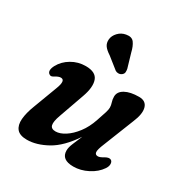

<svg xmlns="http://www.w3.org/2000/svg" viewBox="-169 -855 959 1000"><g transform="rotate(30 310.0 -355.0)"><path d="M561.5 -116.5Q570.5 -110.5 571 -96.5Q571.5 -82.5 561 -66.5Q537.5 -31.5 495 -9.8Q452.5 12 409 12Q337 12 337 -43Q337 -62 347.5 -86.8Q358 -111.5 372.5 -146Q314 -58.5 250.2 -23.2Q186.5 12 130 12Q86.5 12 68.8 -9.5Q51 -31 54 -69Q57 -107 76.5 -157L129.5 -298Q152.5 -357 122.5 -357Q109 -357 91 -345.5Q82.5 -340 75.8 -338.5Q69 -337 61.5 -342.5Q43.5 -356.5 62.5 -392.5Q82 -428.5 120.5 -451.2Q159 -474 205 -474Q265.5 -474 279.5 -435.8Q293.5 -397.5 270 -332L216.5 -181Q201.5 -139.5 206 -119.8Q210.5 -100 237.5 -100Q263.5 -100 294 -119.5Q324.5 -139 352 -175Q379.5 -211 396 -260.5Q410 -301.5 415.5 -319.2Q421 -337 421 -349.5Q421 -363 416 -377.8Q411 -392.5 411 -410Q411 -439.5 442 -456.8Q473 -474 525.5 -474Q566.5 -474 576.5 -440Q586.5 -406 562 -348.5L490 -167Q473.5 -127.5 475.2 -112.8Q477 -98 493.5 -98Q505.5 -98 527 -111.5Q549 -124 561.5 -116.5ZM374 -653 398.5 -569.5Q400.5 -559.5 399.8 -549.8Q399 -540 389.5 -532.5Q381 -526 370.5 -525.8Q360 -525.5 352 -530.5L284 -584.5Q259 -600.5 247.8 -616.2Q236.5 -632 238.5 -654.5Q240.5 -677 259 -696.8Q277.5 -716.5 304.5 -721Q337 -727 351.5 -707.2Q366 -687.5 374 -653Z"/></g></svg>

Font: Fraunces 9pt S100 SemiBold
Style: Italic
Weight: 600
Italic angle: -16°
Version: Version 1.000; ttfautohint (v1.8.3)